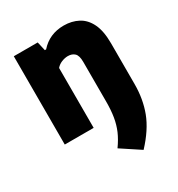

<svg xmlns="http://www.w3.org/2000/svg" viewBox="-187 -678 956 1033"><g transform="rotate(-30 291.0 -161.0)"><path d="M401.5 237 284 159.5Q312 120.5 327.8 83.8Q343.5 47 350.2 5.5Q357 -36 357 -89V-335.5Q357 -374.5 341.8 -389.2Q326.5 -404 300.5 -404Q281.5 -404 261.2 -395.8Q241 -387.5 228 -372V0H48.5V-548.5H197L209.5 -493.5H217.5Q274 -557.5 363 -557.5Q412.5 -557.5 452 -536.8Q491.5 -516 514 -469.8Q536.5 -423.5 536.5 -346.5V-94Q536.5 -1 506.8 77.5Q477 156 401.5 237Z"/></g></svg>

Font: Encode Sans SmCnd XBd
Style: Regular
Weight: 800
Width: 4
Designer: Multiple Designers
Foundry: Impallari Type
Version: Version 3.002; ttfautohint (v1.8.3) -l 8 -r 50 -G 200 -x 14 